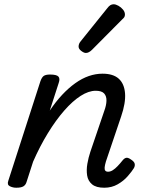

<svg xmlns="http://www.w3.org/2000/svg" viewBox="-20 -864 686 899"><path d="M468 15Q430 15 411 -1Q392 -17 388 -42.5Q384 -68 389 -97Q394 -126 403 -153L468 -344Q478 -371 478.5 -392.5Q479 -414 467.5 -426.5Q456 -439 428 -439Q395 -439 357.5 -415Q320 -391 281 -346.5Q242 -302 204.5 -241Q167 -180 135 -107L104 -11Q100 2 89.5 8.5Q79 15 56 15Q40 15 26 8Q12 1 19 -18L169 -483Q176 -503 185.5 -509Q195 -515 214 -515Q245 -515 253.5 -505.5Q262 -496 255 -476L213 -346Q241 -388 271 -420Q301 -452 332.5 -474.5Q364 -497 396 -508Q428 -519 460 -519Q510 -519 536 -495.5Q562 -472 565.5 -427Q569 -382 547 -318L476 -108Q471 -91 470 -80.5Q469 -70 473 -65Q477 -60 486 -60Q497 -60 508 -67Q519 -74 530.5 -86Q542 -98 554 -113Q562 -123 570.5 -125Q579 -127 592 -118Q608 -108 610.5 -98Q613 -88 607 -77Q598 -62 578.5 -39.5Q559 -17 531 -1Q503 15 468 15ZM382 -616Q373 -616 360.5 -625.5Q348 -635 348 -646Q348 -653 350.5 -659Q353 -665 358 -671L481 -824Q490 -836 497 -840Q504 -844 512 -844Q522 -844 534.5 -837Q547 -830 556 -819Q565 -808 565 -796Q565 -788 561.5 -783Q558 -778 552 -773L411 -631Q396 -616 382 -616Z"/></svg>

Font: Playwrite DE LA
Style: Regular
Weight: 400
Designer: Veronika Burian, José Scaglione
Foundry: TypeTogether
Version: Version 1.002